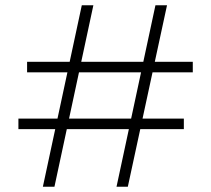

<svg xmlns="http://www.w3.org/2000/svg" viewBox="-20 -710 803 730"><path d="M423 0 571 -690H615L466 0ZM143 0 291 -690H335L187 0ZM50 -219V-259H679V-219ZM83 -435V-475H713V-435Z"/></svg>

Font: DM Sans 24pt ExtraLight
Style: Regular
Weight: 250
Designer: Colophon Foundry, Jonny Pinhorn
Foundry: Colophon Foundry
Version: Version 4.004;gftools[0.9.30]